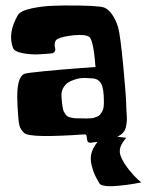

<svg xmlns="http://www.w3.org/2000/svg" viewBox="-20 -500 522 683"><path d="M429.2 -9.8Q420.9 0 416.3 7.1Q411.6 14.2 408.4 23.2Q405.3 32.2 406.2 42Q407.2 51.8 412.6 63Q422.4 83.5 439.7 105Q457 126.5 469.7 137.7L482.4 148.9Q479.5 149.4 474.6 150.4Q469.7 151.4 455.6 153.8Q441.4 156.2 428.2 158Q415 159.7 398.4 161.1Q381.8 162.6 369.1 162.4Q356.4 162.1 346.7 159.9Q336.9 157.7 334 152.8Q323.7 135.3 317.9 123.5Q312 111.8 306.4 89.8Q300.8 67.9 304.2 49.8Q308.6 27.8 327.1 4.4Q308.1 7.3 302.2 7.8H301.3Q291 7.8 290 -2.4L288.1 -15.6Q287.1 -22 281.2 -22H280.8Q87.4 -8.3 66.9 -26.4Q52.2 -39.1 48.6 -55.9Q44.9 -72.8 42.5 -119.6Q42 -127.4 42 -131.8Q37.1 -225.1 66.9 -237.3Q74.7 -240.7 137.9 -246.8Q201.2 -252.9 260.7 -257.3L319.8 -261.7Q313 -351.6 298.8 -367.7Q285.6 -378.4 245.1 -374.8Q204.6 -371.1 185.5 -361.8Q169.9 -354 176.3 -327.1Q176.3 -326.7 176.5 -325.4Q176.8 -324.2 176.8 -323.7Q176.8 -318.4 172.9 -314.5Q168.9 -310.5 164.1 -310.1Q138.2 -307.6 113 -306.6Q87.9 -305.7 59.8 -311Q31.7 -316.4 26.4 -329.1Q6.3 -381.3 43.5 -446.3Q52.7 -461.9 94 -470.5Q135.3 -479 171.9 -479.5L208.5 -480.5Q330.6 -481 350.6 -473.1Q365.7 -467.3 379.2 -448Q392.6 -428.7 400.4 -401.9Q407.7 -377 418.5 -264.9Q429.2 -152.8 429.2 -120.1Q429.2 -113.3 430.4 -97.2Q431.6 -81.1 431.2 -71.5Q430.7 -62 428.2 -49.6Q425.8 -37.1 418 -28.3Q410.2 -19.5 397 -13.7ZM254.9 -79.1H255.4Q259.3 -79.1 271.2 -78.9Q283.2 -78.6 287.4 -78.6Q291.5 -78.6 301.5 -79.1Q311.5 -79.6 315.4 -81.3Q319.3 -83 326.4 -85.7Q333.5 -88.4 336.4 -92.8Q339.4 -97.2 343.3 -103.3Q347.2 -109.4 348.4 -118.2Q349.6 -127 349.6 -137.7Q349.6 -185.1 339.8 -202.4Q330.1 -219.7 309.1 -221.2Q287.1 -222.7 282.2 -222.7Q280.3 -222.7 275.4 -222.4Q270.5 -222.2 268.6 -222.2Q265.6 -221.7 260.7 -220.9Q255.9 -220.2 243.2 -216.1Q230.5 -211.9 221.2 -205.6Q211.9 -199.2 204.8 -186.8Q197.8 -174.3 198.7 -158.2Q199.7 -143.6 200.4 -135.5Q201.2 -127.4 202.9 -117.7Q204.6 -107.9 207 -103Q209.5 -98.1 213.4 -92.5Q217.3 -86.9 222.9 -84.7Q228.5 -82.5 236.3 -80.8Q244.1 -79.1 254.9 -79.1Z"/></svg>

Font: Some Time Later
Style: Regular
Weight: 400
Version: Version 003.300